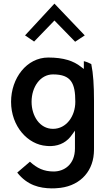

<svg xmlns="http://www.w3.org/2000/svg" viewBox="-20 -812 594 1058"><path d="M118 -617 168 -583 280 -699 394 -582 447 -617 280 -792ZM395 -251C395 -172 346 -102 272 -102C199 -102 154 -173 154 -251C154 -333 202 -402 272 -402C372 -402 395 -354 395 -251ZM246 -495C127 -495 41 -381 41 -251C41 -115 134 -15 236 -8C244 -7 253 -7 261 -7C313 -9 351 -32 377 -70L393 -92V6C393 95 333 133 276 133C222 133 184 115 145 79L75 139C131 210 199 225 264 226C273 226 284 226 292 225C410 219 489 143 497 34C498 22 498 12 498 0V-257C498 -340 494 -406 483 -459C472 -465 458 -471 442 -475V-432L426 -444C386 -476 331 -495 246 -495Z"/></svg>

Font: Bluebird
Style: LiNrw
Weight: 300
Designer: Jasper
Foundry: Cannot Into Space Fonts
Version: Version 0.98